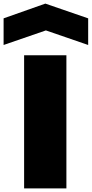

<svg xmlns="http://www.w3.org/2000/svg" viewBox="-69 -1047 510 1067"><path d="M65 -740H300V0H65ZM-49 -945 183 -1027 421 -945V-797L186 -878L-49 -797Z"/></svg>

Font: Encode Sans Wide
Style: Black
Weight: 900
Designer: Pablo Impallari, Andres Torresi
Foundry: Pablo Impallari, Andres Torresi
Version: Version 1.000; ttfautohint (v1.00) -l 8 -r 50 -G 200 -x 14 -